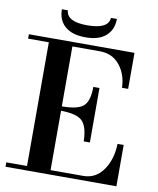

<svg xmlns="http://www.w3.org/2000/svg" viewBox="-98 -1000 887 1076"><g transform="rotate(10 345.5 -462.0)"><path d="M415 -216Q413 -300 381.5 -331Q350 -362 260 -363V-25H446Q517 -25 559.5 -86Q602 -147 604 -235H639V0H8V-25H126V-729H8V-754H609V-549H574Q572 -625 530 -677Q488 -729 416 -729H260V-388Q351 -388 383 -417Q415 -446 415 -526H450V-216ZM166 -924H200Q204 -860 321 -860Q441 -860 445 -924H479Q479 -864 439.5 -828Q400 -792 323 -792Q247 -792 206.5 -827Q166 -862 166 -924Z"/></g></svg>

Font: Libre Bodoni
Style: Regular
Weight: 400
Designer: Pablo Impallari, Rodrigo Fuenzalida
Foundry: Pablo Impallari, Rodrigo Fuenzalida
Version: Version 1.001